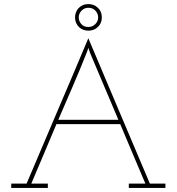

<svg xmlns="http://www.w3.org/2000/svg" viewBox="-20 -919 864 939"><path d="M214 0V-21H133Q164 -95 194.5 -166Q225 -237 256 -312H568Q599 -239 629.5 -166Q660 -93 691 -21H610V0H789V-21H713Q638 -199 562.5 -376Q487 -553 412 -732Q337 -553 261 -376Q185 -199 110 -21H35V0ZM403 -659Q406 -668 408.5 -674Q411 -680 412 -685L421 -659L559 -333H265Q300 -414 335 -495Q370 -576 403 -659ZM365 -834Q365 -852 378.5 -866.5Q392 -881 412 -881Q434 -881 447 -866.5Q460 -852 460 -834Q460 -815 446 -801Q432 -787 412 -787Q390 -787 377.5 -801.5Q365 -816 365 -834ZM478 -834Q478 -849 472.5 -861.5Q467 -874 456 -883Q448 -891 436.5 -895Q425 -899 412 -899Q397 -899 384.5 -893.5Q372 -888 363 -878Q356 -870 351.5 -858.5Q347 -847 347 -834Q347 -819 352.5 -806.5Q358 -794 368 -785Q377 -777 388.5 -773Q400 -769 412 -769Q425 -769 436.5 -773Q448 -777 456 -785Q467 -794 472.5 -806.5Q478 -819 478 -834Z"/></svg>

Font: Josefin Slab ExtraLight
Style: Regular
Weight: 250
Designer: Santiago Orozco
Foundry: Typemade
Version: Version 2.000